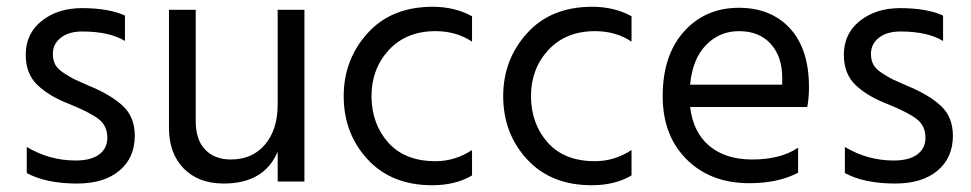

<svg xmlns="http://www.w3.org/2000/svg" viewBox="-20 -536 2868 567"><path d="M378 -135Q378 -70 332.5 -32Q287 6 208 6Q116 6 59 -25V-102Q126 -62 203 -62Q249 -62 273 -80Q297 -98 297 -129Q297 -165 270.5 -185Q244 -205 182 -230Q125 -252 90.5 -285Q56 -318 56 -374Q56 -437 103.5 -474.5Q151 -512 222 -512Q301 -512 349 -490V-415Q303 -443 223 -443Q183 -443 159.5 -424.5Q136 -406 136 -377Q136 -359 143 -345.5Q150 -332 170.5 -319Q191 -306 200.5 -301.5Q210 -297 242 -283Q306 -257 342 -224Q378 -191 378 -135Z M879 0H800V-88Q760 6 641 6Q566 6 522.5 -38.5Q479 -83 479 -158V-507H558V-178Q558 -123 586 -94Q614 -65 662 -65Q725 -65 762.5 -109Q800 -153 800 -228V-507H879Z M1374 -18Q1326 11 1256 11Q1136 11 1065.5 -65.5Q995 -142 995 -252Q995 -360 1065.5 -438Q1136 -516 1258 -516Q1323 -516 1374 -488V-413Q1328 -444 1266 -444Q1180 -444 1128.5 -388.5Q1077 -333 1077 -251Q1078 -169 1127 -114.5Q1176 -60 1266 -60Q1324 -60 1374 -93Z M1845 -18Q1797 11 1727 11Q1607 11 1536.5 -65.5Q1466 -142 1466 -252Q1466 -360 1536.5 -438Q1607 -516 1729 -516Q1794 -516 1845 -488V-413Q1799 -444 1737 -444Q1651 -444 1599.5 -388.5Q1548 -333 1548 -251Q1549 -169 1598 -114.5Q1647 -60 1737 -60Q1795 -60 1845 -93Z M2337 -26Q2278 5 2193 5Q2078 5 2007.5 -65.5Q1937 -136 1937 -252Q1937 -373 2000 -443Q2063 -513 2162 -513Q2257 -513 2313 -452Q2369 -391 2369 -279Q2369 -247 2364 -220H2018Q2027 -145 2075 -105Q2123 -65 2201 -65Q2286 -65 2337 -100ZM2162 -444Q2105 -444 2065 -403Q2025 -362 2018 -286H2290V-306Q2290 -369 2256 -406.5Q2222 -444 2162 -444Z M2794 -135Q2794 -70 2748.5 -32Q2703 6 2624 6Q2532 6 2475 -25V-102Q2542 -62 2619 -62Q2665 -62 2689 -80Q2713 -98 2713 -129Q2713 -165 2686.5 -185Q2660 -205 2598 -230Q2541 -252 2506.5 -285Q2472 -318 2472 -374Q2472 -437 2519.5 -474.5Q2567 -512 2638 -512Q2717 -512 2765 -490V-415Q2719 -443 2639 -443Q2599 -443 2575.5 -424.5Q2552 -406 2552 -377Q2552 -359 2559 -345.5Q2566 -332 2586.5 -319Q2607 -306 2616.5 -301.5Q2626 -297 2658 -283Q2722 -257 2758 -224Q2794 -191 2794 -135Z"/></svg>

Font: Hind Guntur
Style: Regular
Weight: 400
Version: Version 1.000;PS 1.0;hotconv 1.0.86;makeotf.lib2.5.63406; tt